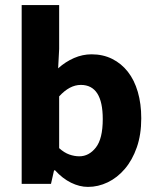

<svg xmlns="http://www.w3.org/2000/svg" viewBox="-20 -721 613 753"><path d="M325 12Q292 12 258.5 -4.5Q225 -21 196 -53H192L180 0H65V-701H212V-529L208 -453Q237 -479 270.5 -493.5Q304 -508 339 -508Q384 -508 420 -490Q456 -472 481.5 -439.5Q507 -407 520.5 -360.5Q534 -314 534 -257Q534 -193 516.5 -143Q499 -93 469.5 -58.5Q440 -24 402.5 -6Q365 12 325 12ZM291 -108Q329 -108 356 -142.5Q383 -177 383 -254Q383 -388 297 -388Q253 -388 212 -343V-140Q232 -122 252 -115Q272 -108 291 -108Z"/></svg>

Font: Giro Regular
Style: Bold
Weight: 700
Designer: Paul D. Hunt
Foundry: Adobe Systems Incorporated
Version: Version 1.000;PS 1.0;hotconv 1.0.88;makeotf.lib2.5.647800